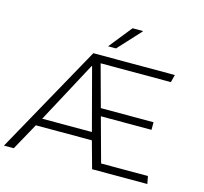

<svg xmlns="http://www.w3.org/2000/svg" viewBox="-142 -1033 1244 1172"><g transform="rotate(15 479.5 -447.5)"><path d="M865 -638H421L493 -374H826V-326H506L582 -48H878L887 0H538L491 -170H137L43 0H-19L362 -686H877ZM372 -607 164 -219H478L375 -608ZM619 -895V-892L488 -750H438L554 -895Z"/></g></svg>

Font: Chivo Thin Italic
Style: Regular
Weight: 100
Italic angle: -8.05°
Designer: Hector Gatti
Foundry: Omnibus-Type
Version: Version 1.007